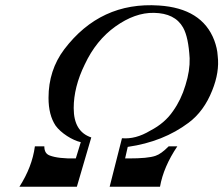

<svg xmlns="http://www.w3.org/2000/svg" viewBox="-20 -711 852 732"><path d="M810 -498C809 -518 804 -538 797 -557C766 -639 695 -683 586 -690C437 -700 317 -644 225 -523C185 -470 165 -408 165 -338C165 -294 174 -259 192 -232C212 -204 256 -176 288 -169L269 -107C224 -106 191 -110 170 -118C156 -123 149 -134 149 -153H113C106 -100 86 -49 54 1H273L328 -187C283 -202 261 -239 261 -299C261 -352 275 -408 303 -465C332 -527 371 -575 420 -610C469 -645 518 -663 567 -662C620 -661 657 -643 678 -606C692 -581 700 -542 703 -489C704 -458 699 -424 687 -386C676 -349 660 -316 640 -288C619 -257 590 -232 553 -213C515 -190 479 -181 445 -184L398 1H590C599 -50 621 -101 656 -153H623C604 -134 588 -122 573 -117C553 -110 519 -107 471 -107H457L467 -151C558 -164 635 -195 699 -243C738 -272 768 -313 789 -366C808 -413 815 -457 810 -498Z"/></svg>

Font: GFS Pyrsos
Style: Regular
Weight: 400
Designer: George Matthiopoulos
Foundry: George Matthiopoulos
Version: Version 1.0